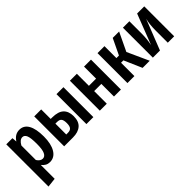

<svg xmlns="http://www.w3.org/2000/svg" viewBox="77 -1363 2399 2399"><g transform="rotate(-45 1276.5 -163.0)"><path d="M459 -266Q459 -136 413.5 -60.5Q368 15 287 15Q223 15 180 -42V203L57 217V-529H166L171 -465Q197 -505 229 -524Q261 -543 301 -543Q379 -543 419 -471.5Q459 -400 459 -266ZM332 -265Q332 -369 315 -410Q298 -451 262 -451Q216 -451 180 -385V-129Q212 -79 254 -79Q292 -79 312 -122.5Q332 -166 332 -265Z M902 -181Q902 -89 850.5 -44.5Q799 0 707 0H551V-529H674V-361H698Q804 -361 853 -315Q902 -269 902 -181ZM944 -529H1067V0H944ZM780 -182Q780 -234 763 -256Q746 -278 701 -278H674V-86H703Q743 -86 761.5 -107.5Q780 -129 780 -182Z M1431 0V-223H1304V0H1181V-529H1304V-316H1431V-529H1554V0Z M2051 -529 1934 -284 2063 0H1937L1834 -236H1792V0H1669V-529H1792V-318H1837L1938 -529Z M2495 0H2382V-216Q2382 -319 2402 -403L2244 0H2118V-529H2232V-312Q2232 -215 2213 -126L2369 -529H2495Z"/></g></svg>

Font: Fira Sans Extra Condensed Medium
Style: Regular
Weight: 500
Width: 1
Designer: Carrois Corporate & Edenspiekermann AG
Foundry: Carrois Corporate GbR & Edenspiekermann AG
Version: Version 4.203